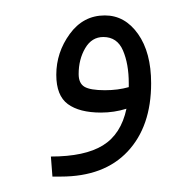

<svg xmlns="http://www.w3.org/2000/svg" viewBox="-20 -235 240 249"><path d="M48 -6 46 -32Q90 -32 113.5 -46.5Q137 -61 144 -94Q128 -89 111 -89Q83 -89 68 -100Q53 -111 53 -138Q53 -167 70.5 -191Q88 -215 116 -215Q142 -215 159 -191Q176 -167 176 -127Q176 -71 145.5 -38.5Q115 -6 59 -6ZM82 -139Q82 -127 89.5 -122.5Q97 -118 116 -118Q133 -118 147 -122V-127Q147 -152 139.5 -169.5Q132 -187 114 -187Q99 -187 90.5 -172.5Q82 -158 82 -139Z"/></svg>

Font: Noto Sans Arabic UI SmCn XLt
Style: Regular
Weight: 200
Width: 4
Designer: Monotype Design Team, Nadine Chahine and Nizar Qandah
Foundry: Monotype Imaging Inc.
Version: Version 2.010; ttfautohint (v1.8.4.7-5d5b)